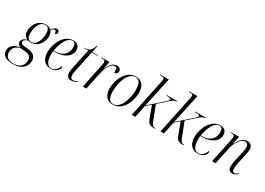

<svg xmlns="http://www.w3.org/2000/svg" viewBox="-52 -1745 4105 2971"><g transform="rotate(30 2001.0 -260.0)"><path d="M145 240C308 240 380 154 380 50C380 -29 332 -69 240 -79L166 -87C126 -92 102 -102 102 -129C102 -157 122 -177 165 -194C176 -191 198 -188 217 -188C364 -188 420 -324 420 -409C420 -454 404 -486 389 -506C410 -531 426 -545 445 -545C467 -545 475 -527 475 -492C503 -492 512 -512 512 -533C512 -557 498 -574 471 -574C434 -574 409 -548 381 -512C358 -535 328 -546 288 -546C146 -546 84 -414 84 -320C84 -260 111 -219 154 -199C85 -177 64 -143 64 -110C64 -81 78 -55 122 -40C23 -30 -49 21 -49 109C-49 196 21 240 145 240ZM220 -198C171 -198 143 -236 143 -315C143 -404 179 -536 284 -536C331 -536 360 -508 360 -424C360 -330 324 -198 220 -198ZM147 230C44 230 4 176 4 106C4 32 52 -17 135 -34L225 -24C290 -16 325 15 325 73C325 152 277 230 147 230Z M685 10C780 10 832 -50 832 -92C832 -105 827 -111 821 -114C799 -50 759 0 691 0C626 0 585 -69 585 -184C585 -205 587 -236 590 -248H629C778 -248 893 -323 893 -435C893 -505 851 -546 779 -546C610 -546 519 -340 519 -190C519 -57 590 10 685 10ZM624 -258H591C618 -408 680 -535 767 -535C809 -535 829 -508 829 -445C829 -333 746 -258 624 -258Z M1057 10C1093 10 1131 -4 1166 -27L1162 -35C1136 -20 1109 -10 1080 -10C1043 -10 1028 -31 1028 -77C1028 -96 1031 -122 1043 -179L1117 -526H1221L1223 -536H1119L1145 -659H1135C1101 -551 1061 -533 981 -533L980 -526H1054L983 -192C972 -139 968 -110 968 -86C968 -27 995 10 1057 10Z M1351 -439 1260 0H1322L1391 -322C1409 -411 1467 -524 1532 -524C1560 -524 1574 -505 1574 -455C1574 -447 1574 -438 1573 -428C1609 -428 1631 -448 1631 -482C1631 -516 1610 -546 1559 -546C1485 -546 1440 -485 1404 -397H1402L1426 -536H1284L1282 -526H1296C1334 -526 1358 -520 1358 -488C1358 -478 1356 -460 1351 -439Z M1798 10C1980 10 2062 -204 2062 -346C2062 -488 1990 -546 1898 -546C1718 -546 1633 -333 1633 -188C1633 -54 1701 10 1798 10ZM1800 0C1737 0 1698 -46 1698 -174C1698 -328 1765 -536 1894 -536C1961 -536 1997 -483 1997 -360C1997 -211 1933 0 1800 0Z M2540 7H2554L2556 -3C2505 -3 2494 -27 2470 -84L2374 -333L2516 -459C2565 -503 2594 -526 2636 -526L2638 -536H2449L2447 -526C2509 -526 2531 -520 2531 -502C2531 -487 2518 -473 2485 -445L2244 -232C2264 -323 2295 -467 2315 -560L2357 -760H2210L2208 -750H2234C2264 -750 2282 -743 2282 -717C2282 -708 2279 -691 2276 -676L2135 0H2197L2242 -217L2327 -292L2401 -92C2433 -8 2459 6 2540 7Z M3053 7H3067L3069 -3C3018 -3 3007 -27 2983 -84L2887 -333L3029 -459C3078 -503 3107 -526 3149 -526L3151 -536H2962L2960 -526C3022 -526 3044 -520 3044 -502C3044 -487 3031 -473 2998 -445L2757 -232C2777 -323 2808 -467 2828 -560L2870 -760H2723L2721 -750H2747C2777 -750 2795 -743 2795 -717C2795 -708 2792 -691 2789 -676L2648 0H2710L2755 -217L2840 -292L2914 -92C2946 -8 2972 6 3053 7Z M3312 10C3407 10 3459 -50 3459 -92C3459 -105 3454 -111 3448 -114C3426 -50 3386 0 3318 0C3253 0 3212 -69 3212 -184C3212 -205 3214 -236 3217 -248H3256C3405 -248 3520 -323 3520 -435C3520 -505 3478 -546 3406 -546C3237 -546 3146 -340 3146 -190C3146 -57 3217 10 3312 10ZM3251 -258H3218C3245 -408 3307 -535 3394 -535C3436 -535 3456 -508 3456 -445C3456 -333 3373 -258 3251 -258Z M3934 10C3972 10 4001 -9 4032 -40L4026 -48C4000 -22 3979 -12 3960 -12C3931 -12 3920 -34 3920 -73C3920 -108 3927 -149 3935 -190L3965 -326C3973 -364 3984 -408 3984 -442C3984 -496 3958 -544 3891 -544C3822 -544 3767 -497 3715 -390H3713L3743 -536H3600L3598 -526H3611C3652 -526 3668 -518 3668 -486C3668 -475 3665 -457 3662 -440L3570 0H3632L3698 -312C3716 -399 3787 -521 3864 -521C3913 -521 3922 -476 3922 -446C3922 -409 3907 -351 3903 -329L3876 -209C3865 -156 3858 -113 3858 -79C3858 -23 3883 10 3934 10Z"/></g></svg>

Font: Noto Serif Display SemiCondensed Light
Style: Italic
Weight: 300
Width: 4
Italic angle: -12°
Designer: Monotype Design Team
Foundry: Monotype Imaging Inc.
Version: Version 2.009